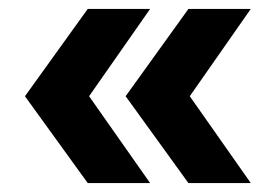

<svg xmlns="http://www.w3.org/2000/svg" viewBox="-20 -485 608 431"><path d="M36 -269 177 -465H317L180 -269L317 -74H177ZM262 -269 403 -465H543L406 -269L543 -74H403Z"/></svg>

Font: CMG Sans
Style: Bold
Weight: 700
Designer: Julieta Ulanovsky
Foundry: Julieta Ulanovsky
Version: Version 7.200